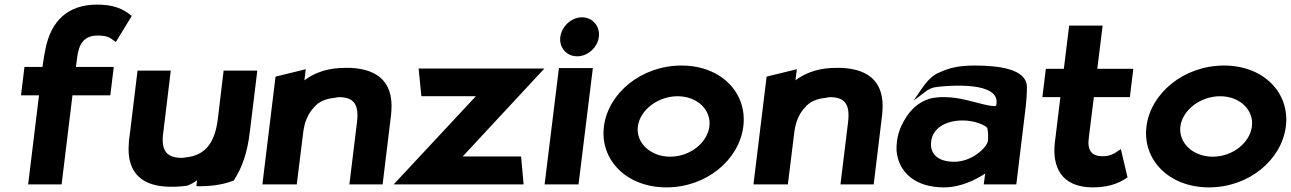

<svg xmlns="http://www.w3.org/2000/svg" viewBox="-20 -789 5594 832"><path d="M551 -720C530 -735 496 -769 401 -769C276 -769 202 -701 177 -577C172 -552 168 -528 164 -499H86L71 -376H149L102 10H247L294 -376H458L473 -499H309L315 -545C323 -603 348 -635 403 -635C448 -635 458 -624 472 -614L482 -607Z M576 -483 542 -203C540 -190 538 -176 538 -164C530 -56 580 10 691 19C723 22 758 20 790 16C807 10 821 2 834 -8L831 18H842C906 18 953 9 993 -7C1030 -63 1052 -130 1062 -213L1095 -483H949L924 -274C912 -177 875 -116 785 -107C779 -106 773 -105 767 -105C706 -105 683 -133 685 -191C686 -208 689 -225 691 -243L720 -483Z M1638 10 1672 -270C1674 -283 1675 -296 1676 -309C1684 -423 1628 -489 1498 -495H1497C1482 -495 1465 -495 1449 -494C1386 -490 1336 -469 1299 -441L1305 -489L1174 -457L1117 10H1266L1294 -216C1300 -263 1316 -298 1340 -323C1359 -347 1389 -361 1430 -365C1436 -366 1441 -368 1448 -368C1514 -368 1536 -336 1527 -260L1494 10Z M2249 10 2238 -111H1985L2339 -492H1794L1806 -372H2042L1686 10Z M2408 -629C2402 -583 2435 -545 2481 -545C2526 -545 2569 -582 2575 -629C2581 -675 2548 -714 2502 -714C2456 -714 2414 -675 2408 -629ZM2487 10 2549 -494H2402L2340 10Z M2744 -241C2753 -312 2831 -372 2916 -372C3002 -372 3063 -312 3054 -241C3045 -170 2970 -110 2884 -110C2799 -110 2735 -170 2744 -241ZM2597 -241C2579 -97 2694 23 2868 23C3042 23 3183 -97 3201 -241C3219 -385 3107 -505 2933 -505C2759 -505 2615 -385 2597 -241Z M3766 10 3800 -270C3802 -283 3803 -296 3804 -309C3812 -423 3756 -489 3626 -495H3625C3610 -495 3593 -495 3577 -494C3514 -490 3464 -469 3427 -441L3433 -489L3302 -457L3245 10H3394L3422 -216C3428 -263 3444 -298 3468 -323C3487 -347 3517 -361 3558 -365C3564 -366 3569 -368 3576 -368C3642 -368 3664 -336 3655 -260L3622 10Z M4053 -476C4019 -464 3991 -430 3973 -403L3939 -353L3988 -390C4005 -403 4017 -410 4046 -413C4093 -418 4321 -438 4297 -333C4297 -331 4296 -328 4278 -330C4237 -334 4160 -363 4098 -367C4068 -369 4044 -369 4015 -363C3950 -346 3912 -298 3887 -246C3871 -212 3864 -176 3865 -137C3873 -41 3948 23 4070 23C4144 23 4210 -11 4249 -37L4243 10H4384L4424 -320C4428 -354 4430 -384 4430 -415C4426 -490 4310 -505 4202 -505C4135 -505 4091 -494 4053 -476ZM4115 -88C4046 -88 4008 -121 4015 -176C4022 -236 4081 -267 4152 -267C4203 -267 4249 -247 4258 -235C4262 -219 4263 -198 4261 -179C4258 -151 4193 -88 4115 -88Z M4866 -20 4837 -143 4825 -135C4808 -123 4790 -112 4758 -112C4711 -112 4691 -136 4698 -191L4720 -368H4876L4891 -491H4735L4758 -678H4613L4590 -491H4512L4497 -368H4575L4551 -171C4539 -67 4578 23 4716 23C4799 23 4841 -4 4866 -20Z M5095 -241C5104 -312 5182 -372 5267 -372C5353 -372 5414 -312 5405 -241C5396 -170 5321 -110 5235 -110C5150 -110 5086 -170 5095 -241ZM4948 -241C4930 -97 5045 23 5219 23C5393 23 5534 -97 5552 -241C5570 -385 5458 -505 5284 -505C5110 -505 4966 -385 4948 -241Z"/></svg>

Font: Bluebird
Style: SfBdExtObl
Weight: 700
Designer: Jasper
Foundry: Cannot Into Space Fonts
Version: Version 0.98